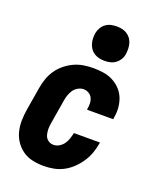

<svg xmlns="http://www.w3.org/2000/svg" viewBox="-142 -848 784 944"><g transform="rotate(20 250.0 -376.0)"><path d="M200 8Q171 8 142.5 2Q114 -4 91.5 -19.5Q69 -35 53 -58Q37 -81 30 -108.5Q23 -136 23.5 -165.5Q24 -195 29 -225L49 -345Q53 -369 61.5 -394Q70 -419 85 -441Q100 -463 121.5 -480.5Q143 -498 167 -509Q191 -520 216.5 -524Q242 -528 267 -528Q294 -528 320 -524Q346 -520 368.5 -508.5Q391 -497 408.5 -479Q426 -461 435.5 -438Q445 -415 447.5 -388.5Q450 -362 445 -335L444 -325H307V-329Q310 -344 309.5 -359Q309 -374 303 -386.5Q297 -399 284.5 -406.5Q272 -414 257 -414Q242 -414 227.5 -405.5Q213 -397 204.5 -384Q196 -371 191 -356Q186 -341 184 -326L164 -206Q162 -195 161 -184Q160 -173 161 -162Q162 -151 164.5 -141Q167 -131 173.5 -123Q180 -115 189.5 -110.5Q199 -106 210 -106Q225 -106 239.5 -114.5Q254 -123 263 -136Q272 -149 277 -164Q282 -179 285 -193V-195H422L421 -191Q417 -165 408 -139.5Q399 -114 384 -91Q369 -68 348.5 -48Q328 -28 303.5 -15Q279 -2 252.5 3Q226 8 200 8ZM305 -580Q291 -580 277 -583Q263 -586 251 -593.5Q239 -601 231.5 -611.5Q224 -622 219.5 -635.5Q215 -649 214.5 -663Q214 -677 216 -692Q219 -707 226.5 -720.5Q234 -734 246.5 -743.5Q259 -753 274.5 -756.5Q290 -760 305 -760Q319 -760 333 -757Q347 -754 358.5 -746.5Q370 -739 378 -728.5Q386 -718 390 -704.5Q394 -691 394.5 -677Q395 -663 393 -648Q391 -633 383 -619.5Q375 -606 362.5 -596.5Q350 -587 335 -583.5Q320 -580 305 -580Z"/></g></svg>

Font: Iosevka Term Curly Hv Obl
Style: Regular
Weight: 900
Italic angle: -9°
Designer: Belleve Invis
Foundry: Belleve Invis
Version: Version 32.3.0